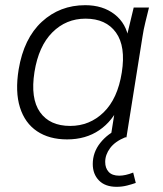

<svg xmlns="http://www.w3.org/2000/svg" viewBox="-20 -530 631 741"><path d="M239 8Q170 8 123 -23.5Q76 -55 57 -115.5Q38 -176 52 -262Q72 -382 141.5 -446Q211 -510 309 -510Q377 -510 422.5 -474.5Q468 -439 477 -377L466 -376L496 -501H555Q548 -472 541 -444Q534 -416 530 -389L468 0H407L427 -126H442Q415 -63 363 -27.5Q311 8 239 8ZM251 -44Q326 -44 380 -96.5Q434 -149 450 -250Q466 -351 427.5 -404.5Q389 -458 310 -458Q235 -458 182 -405Q129 -352 113 -252Q97 -150 134.5 -97Q172 -44 251 -44ZM430 191Q386 191 362 166.5Q338 142 338 103Q338 58 367 21.5Q396 -15 441 -34L463 0Q424 16 405 41.5Q386 67 386 95Q386 119 399.5 133.5Q413 148 440 148Q452 148 465.5 145Q479 142 494 136L504 176Q490 181 470.5 186Q451 191 430 191Z"/></svg>

Font: Mulish ExtraLight Light
Style: Italic
Weight: 300
Italic angle: -9°
Version: Version 3.603